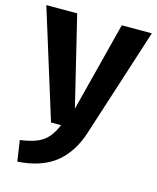

<svg xmlns="http://www.w3.org/2000/svg" viewBox="-115 -608 742 907"><g transform="rotate(15 256.0 -155.0)"><path d="M514 -530 343 1Q311 102 242.5 157Q174 212 57 220L42 118Q118 108 153.5 82Q189 56 212 0H163L-2 -530H149L255 -92L367 -530Z"/></g></svg>

Font: Fira Sans SemiBold
Style: Regular
Weight: 600
Designer: bBox Type GmbH & Carrois Corporate GbR & Edenspiekermann AG
Foundry: bBox Type GmbH & Carrois Corporate GbR & Edenspiekermann AG
Version: Version 4.301;PS 004.301;hotconv 1.0.88;makeotf.lib2.5.64775